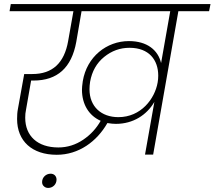

<svg xmlns="http://www.w3.org/2000/svg" viewBox="-20 -760 1055 944"><path d="M27 -705H341L315 -558C296 -450 238 -396 139 -396H99L68 -224C65 -209 64 -192 64 -175C64 -66 138 1 259 1C367 1 456 -64 508 -155C525 -152 539 -151 550 -151C635 -151 702 -195 739 -259L693 0H733L857 -705H1008L1015 -740H33ZM104 -181C104 -195 105 -208 108 -221L133 -364H145C262 -364 332 -427 355 -554L381 -705H817L772 -450C757 -514 703 -558 614 -558C504 -558 407 -481 387 -361C384 -341 383 -327 383 -319C383 -246 418 -191 475 -166C454 -129 426 -98 389 -73C352 -48 311 -35 267 -35C164 -35 104 -92 104 -181ZM423 -358C432 -409 455 -450 492 -480C529 -510 570 -525 617 -525C713 -525 758 -465 758 -388C758 -377 757 -365 755 -354C741 -274 673 -184 562 -184C478 -184 420 -236 420 -321C420 -333 421 -345 423 -358ZM196 156C201 161 208 164 217 164C240 164 258 146 258 123C258 106 246 94 229 94C206 94 187 112 187 135C187 144 190 151 196 156Z"/></svg>

Font: Momo Neue ExtLt
Style: Italic
Weight: 200
Italic angle: -10°
Designer: Ninad Kale (Devanagari), Jonny Pinhorn (Latin)
Foundry: Indian Type Foundry
Version: 4.004